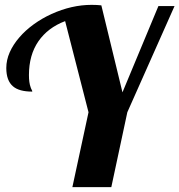

<svg xmlns="http://www.w3.org/2000/svg" viewBox="-20 -770 738 790"><path d="M344.2 -308.1 248 -683.1Q176.8 -656.2 137.9 -599.9Q99.1 -543.5 99.1 -460.9Q99.1 -429.7 106 -411.1Q107.9 -404.8 110.8 -399.9Q112.8 -396.5 112.8 -393.1Q58.6 -393.1 33.7 -414.6Q5.9 -438 5.9 -490.2Q5.9 -522.9 20 -554.9Q34.2 -586.9 60.1 -616.7Q84.5 -645 118.4 -669.7Q152.3 -694.3 191.9 -712.4Q274.9 -750 356.9 -750Q379.4 -750 397 -748L483.9 -390.1L631.8 -745.1H698.2L503.9 -308.1L438 0H277.8Z"/></svg>

Font: Pattaya
Style: Regular
Weight: 400
Designer: Pablo Impallari / Thai characters Designed by Thanarat Vachiruckul and Suppakit Chalermlarp
Foundry: Pablo Impallari
Version: Version 2.001